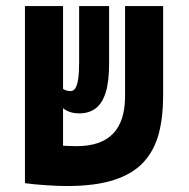

<svg xmlns="http://www.w3.org/2000/svg" viewBox="-20 -606 626 635"><path d="M200.2 9.3Q172.9 9.3 132.6 6.6Q92.3 3.9 63.5 0L87.9 -132.3Q92.8 -130.9 111.6 -129.2Q130.4 -127.4 154.5 -126Q178.7 -124.5 200.4 -123.5Q222.2 -122.6 232.4 -122.6Q273.9 -122.6 304.2 -133.1Q334.5 -143.6 354.2 -164.3Q374 -185.1 383.8 -215.8Q393.6 -246.6 393.6 -287.6V-585.9H519.5V-287.6Q519.5 -219.7 505.4 -165Q491.2 -110.4 456.3 -71.3Q421.4 -32.2 359.1 -11.5Q296.9 9.3 200.2 9.3ZM188.5 0.5 62.5 -0.5V-585.9H188.5ZM242.2 -231Q212.4 -231 192.6 -245.1Q172.9 -259.3 162.6 -274.9L181.6 -318.4Q187.5 -311.5 195.6 -308.1Q203.6 -304.7 213.4 -304.7Q223.1 -304.7 229.2 -314.2Q235.4 -323.7 238.5 -344.7Q241.7 -365.7 241.7 -399.4V-585.9H340.8V-395Q340.8 -336.4 329.6 -300.3Q318.4 -264.2 296.4 -247.6Q274.4 -231 242.2 -231Z"/></svg>

Font: Cascadia Mono
Style: Regular
Weight: 400
Monospace: yes
Designer: Aaron Bell
Foundry: Saja Typeworks
Version: Version 2404.023